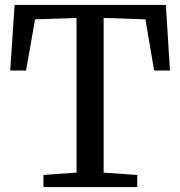

<svg xmlns="http://www.w3.org/2000/svg" viewBox="-20 -763 735 783"><path d="M292.1 -59V-689.8L123 -684.1L86.3 -475.5H21.7L39.5 -743H656.4L673.1 -475.5H608.5L573.1 -684.1L402.7 -689.8V-59L539.7 -49.5V0H157.2V-49.5Z"/></svg>

Font: Merriweather 7pt Light
Style: Regular
Weight: 300
Designer: Eben Sorkin
Foundry: Eben Sorkin
Version: Version 2.200;gftools[0.9.31]